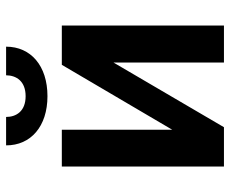

<svg xmlns="http://www.w3.org/2000/svg" viewBox="-84 -690 773 646"><g transform="rotate(-90 303.0 -366.5)"><path d="M190 -174V-545.5H66.1V0H198.5L416.2 -371.8V0H540.5V-545.5H408.4ZM137.4 -733C137.1 -649.9 201.3 -593.8 302.9 -593.8C405.2 -593.8 469.5 -649.9 469.5 -733H373.2C372.9 -698.2 353 -667.3 302.9 -667.3C252.1 -667.3 233 -698.9 233 -733Z"/></g></svg>

Font: Margiela Sans Semi Bold
Style: Regular
Weight: 600
Designer: Stefan Endress, Andreas Faust
Version: Version 1.100;FEAKit 1.0